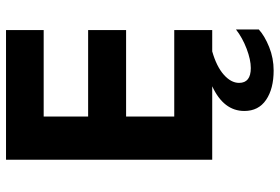

<svg xmlns="http://www.w3.org/2000/svg" viewBox="-162 -546 907 622"><g transform="rotate(-90 291.0 -234.5)"><path d="M374 199Q315 199 279 174.5Q243 150 243 104Q243 37 323 0H85V-668H505V-546H225V-402H505V-279H225V-123H505V0H436Q387 14 360.5 37.5Q334 61 334 87Q334 125 382 125Q409 125 444.5 111.5Q480 98 507 77V151Q486 170 450 184.5Q414 199 374 199Z"/></g></svg>

Font: Madhuban SemiBold
Style: Regular
Weight: 600
Designer: jaikishan Patel
Foundry: MagicType
Version: Version 1.000